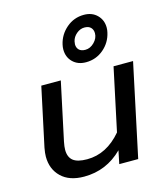

<svg xmlns="http://www.w3.org/2000/svg" viewBox="-115 -856 831 960"><g transform="rotate(-15 300.0 -376.0)"><path d="M265 -626Q265 -638 268 -651Q279 -700 318 -733.5Q357 -767 409 -767Q451 -767 477 -741Q503 -715 503 -676Q503 -663 500 -651Q489 -601 450 -568Q411 -535 359 -535Q317 -535 291 -560.5Q265 -586 265 -626ZM439 -664Q439 -682 428 -693.5Q417 -705 395 -705Q373 -705 354 -689Q335 -673 330 -651Q328 -641 328 -636Q328 -618 339 -607Q350 -596 372 -596Q397 -596 418 -617Q439 -638 439 -664ZM42 -131Q42 -149 47 -176L112 -480H213L149 -180Q144 -155 144 -139Q144 -101 166.5 -83Q189 -65 239 -65Q340 -65 417 -156L486 -480H587L485 0H387L401 -68Q318 15 202 15Q126 15 84 -25.5Q42 -66 42 -131Z"/></g></svg>

Font: Prompt
Style: Italic
Weight: 400
Italic angle: -12°
Designer: Katatrad Team
Foundry: CadsonDemak
Version: Version 1.001